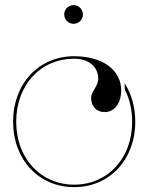

<svg xmlns="http://www.w3.org/2000/svg" viewBox="-20 -748 595 770"><path d="M237.5 -690C237.5 -671.5 252 -652.5 275 -652.5C293.5 -652.5 312.5 -667 312.5 -690C312.5 -708.5 298 -727.5 275 -727.5C256.5 -727.5 237.5 -713 237.5 -690ZM277.5 -522.5C135 -522.5 32.5 -412 32.5 -260C32.5 -108 135.5 2.5 277.5 2.5C419.5 2.5 522.5 -108 522.5 -260C522.5 -319 507 -371.5 480 -414L480.5 -389C499.5 -352 510 -308 510 -260C510 -113.5 412.5 -7.5 277.5 -7.5C142.5 -7.5 45 -113.5 45 -260C45 -406.5 142 -512.5 277.5 -512.5C335.5 -512.5 373.5 -480.5 374 -433C374 -401 345.5 -382.5 345.5 -355.5C345.5 -321.5 367 -298.5 399.5 -298.5C439.5 -298.5 466 -333.5 466 -386.5C465.5 -468 390.5 -522.5 277.5 -522.5Z"/></svg>

Font: ZnikomitNo24
Style: Regular
Weight: 500
Designer: gluk
Foundry: gluk
Version: Version 0.55